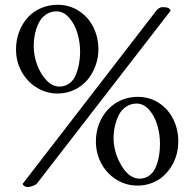

<svg xmlns="http://www.w3.org/2000/svg" viewBox="-20 -750 795 784"><path d="M45.4 -548.3Q45.4 -585.9 57.9 -619.4Q70.3 -652.8 92.3 -677.5Q114.3 -702.1 146.2 -716.3Q178.2 -730.5 215.3 -730.5Q263.2 -730.5 301.8 -705.6Q340.3 -680.7 361.1 -639.2Q381.8 -597.7 381.8 -548.3Q381.8 -514.2 370.1 -481.9Q358.4 -449.7 337.4 -424.3Q316.4 -398.9 284.4 -383.5Q252.4 -368.2 215.3 -368.2Q168.9 -368.2 129.9 -392.3Q90.8 -416.5 68.1 -457.8Q45.4 -499 45.4 -548.3ZM72.3 1 618.7 -707Q623 -712.4 629.6 -716.6Q636.2 -720.7 641.1 -720.7Q653.3 -720.7 659.4 -719.7Q665.5 -718.8 667.5 -717.8Q669.4 -716.8 672.4 -712.9Q675.3 -709 677.2 -707L130.4 0Q126.5 4.4 114.5 9Q102.5 13.7 92.8 13.7Q85.9 13.7 80.8 10.5Q75.7 7.3 75 5.9Q74.2 4.4 72.3 1ZM117.7 -562Q117.7 -522.9 131.8 -484.9Q146 -446.8 170.4 -421.6Q194.8 -396.5 222.2 -396.5Q245.6 -396.5 262.9 -409.2Q280.3 -421.9 289.3 -443.6Q298.3 -465.3 302.7 -489Q307.1 -512.7 307.1 -539.1Q307.1 -578.1 295.9 -615.2Q284.7 -652.3 262 -678Q239.3 -703.6 210.9 -703.6Q186.5 -703.6 168 -690.9Q149.4 -678.2 138.9 -657.5Q128.4 -636.7 123 -612.3Q117.7 -587.9 117.7 -562ZM371.6 -172.4Q371.6 -202.1 379.6 -229.7Q387.7 -257.3 402.8 -280Q418 -302.7 438.7 -319.3Q459.5 -335.9 486.1 -345.2Q512.7 -354.5 542.5 -354.5Q590.8 -354.5 628.9 -329.6Q667 -304.7 687.5 -263.2Q708 -221.7 708 -172.4Q708 -145 700.9 -118.7Q693.8 -92.3 679.4 -69.6Q665 -46.9 645.3 -29.5Q625.5 -12.2 598.6 -2.2Q571.8 7.8 541.5 7.8Q495.1 7.8 456.1 -16.1Q417 -40 394.3 -81.5Q371.6 -123 371.6 -172.4ZM443.8 -185.5Q443.8 -162.6 449.5 -138.7Q455.1 -114.7 465.1 -93.8Q475.1 -72.8 487.8 -56.2Q500.5 -39.6 516.6 -30Q532.7 -20.5 549.3 -20.5Q572.8 -20.5 589.8 -33.2Q606.9 -45.9 616 -67.4Q625 -88.9 629.2 -112.5Q633.3 -136.2 633.3 -163.1Q633.3 -202.1 622.3 -239.3Q611.3 -276.4 588.9 -301.8Q566.4 -327.1 538.1 -327.1Q514.2 -327.1 495.4 -314.7Q476.6 -302.2 465.8 -281.5Q455.1 -260.7 449.5 -236.3Q443.8 -211.9 443.8 -185.5Z"/></svg>

Font: Crimson
Style: Regular
Weight: 400
Version: Version 0.8